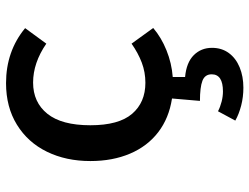

<svg xmlns="http://www.w3.org/2000/svg" viewBox="-118 -478 850 655"><g transform="rotate(-90 307.5 -151.0)"><path d="M371.8 54.9Q421.5 59.5 446.4 84.6Q471.3 109.7 471.3 146.7Q471.3 180 453.6 204.1Q435.9 228.2 404.9 241Q373.8 253.8 335.4 253.8Q303.6 253.8 274.1 246.2Q244.6 238.5 223.1 226.2L254.9 167.2Q269.7 174.9 287.7 179.5Q305.6 184.1 322.6 184.1Q381 184.1 381 145.6Q381 122.6 359 114.1Q336.9 105.6 290.3 105.6L298.5 10.3Q231.3 0 183.3 -36.9Q135.4 -73.8 110.3 -133.1Q85.1 -192.3 85.1 -268.2Q85.1 -351.3 116.9 -416.4Q148.7 -481.5 209 -518.7Q269.2 -555.9 350.8 -555.9Q459.5 -555.9 538.5 -490.8L485.6 -418.5Q420 -463.6 352.8 -463.6Q285.6 -463.6 246.4 -414.9Q207.2 -366.2 207.2 -268.2Q207.2 -171.3 246.2 -125.9Q285.1 -80.5 352.3 -80.5Q388.2 -80.5 420.8 -92.8Q453.3 -105.1 485.6 -127.7L539 -53.8Q506.7 -26.2 462.8 -8.5Q419 9.2 371.8 12.8Z"/></g></svg>

Font: Fira Code Fixed Medium
Style: Regular
Weight: 500
Monospace: yes
Designer: Carrois Corporate, Edenspiekermann AG, Nikita Prokopov
Foundry: Carrois Corporate, Edenspiekermann AG, Nikita Prokopov
Version: Version 5.002